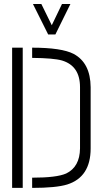

<svg xmlns="http://www.w3.org/2000/svg" viewBox="-20 -916 501 936"><path d="M140.6 -896.5H181.6L232.4 -793L282.2 -896.5H323.2L250 -748H214.8ZM39.1 0V-683.6H90.8V0ZM136.7 0V-49.8Q256.8 -49.8 302.7 -70.3Q369.1 -102.5 370.1 -192.4V-491.2Q370.1 -594.7 282.2 -621.1Q241.2 -632.8 136.7 -633.8V-683.6Q280.3 -683.6 338.9 -653.3Q420.9 -609.4 421.9 -491.2V-192.4Q421.9 -52.7 307.6 -16.6Q253.9 0 136.7 0Z"/></svg>

Font: Post No Bills Jaffna
Style: Regular
Weight: 400
Designer: Kosala Senevirathne, Siva Puranthara, Lasantha Premarathna, Tharique Azeez
Foundry: Mooniak
Version: Version 1.220 ; ttfautohint (v1.6)